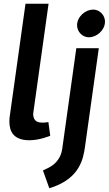

<svg xmlns="http://www.w3.org/2000/svg" viewBox="-20 -738 580 1024"><path d="M540 -622C540 -657 512 -687 476 -687C435 -686 392 -650 391 -604C391 -569 419 -539 455 -539C496 -540 539 -576 540 -622ZM387 -481 312 55C308 81 297 131 228 162L209 171L243 266L261 260C405 210 424 109 433 47L507 -481ZM206 -84C169 -84 157 -102 157 -132L239 -718H116L33 -125C31 -113 30 -102 30 -90C30 -36 53 10 137 10C192 10 248 -14 248 -14L238 -87C238 -87 223 -84 206 -84Z"/></svg>

Font: Cantarell
Style: BoldOblique
Weight: 700
Italic angle: -8°
Designer: Dave Crossland
Version: Version 0.024